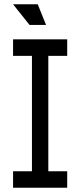

<svg xmlns="http://www.w3.org/2000/svg" viewBox="-20 -884 378 904"><path d="M296.4 -621.1H207.5V-77.6H296.4V0H41.5V-77.6H130.4V-621.1H41.5V-698.7H296.4ZM119.1 -766.6 41.5 -863.8H157.7L196.8 -766.6Z"/></svg>

Font: Turpis
Style: Regular
Weight: 400
Designer: GGBotNet
Foundry: f0n7
Version: 1.00